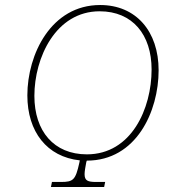

<svg xmlns="http://www.w3.org/2000/svg" viewBox="-20 -745 679 765"><path d="M183 0H395L399 -20H363C330 -20 317 -25 317 -51C317 -62 320 -79 324 -100L326 -105C523 -105 612 -301 612 -465C612 -620 522 -725 379 -725C184 -725 89 -529 89 -365C89 -220 167 -120 298 -106L296 -96C281 -28 272 -20 223 -20H187ZM326 -130C195 -130 117 -222 117 -363C117 -515 202 -700 377 -700C508 -700 584 -607 584 -468C584 -313 504 -130 326 -130Z"/></svg>

Font: Noto Serif SemiCondensed Thin
Style: Italic
Weight: 100
Width: 4
Italic angle: -12°
Designer: Monotype Design Team
Foundry: Monotype Imaging Inc.
Version: Version 2.013